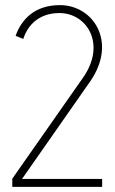

<svg xmlns="http://www.w3.org/2000/svg" viewBox="-20 -730 448 750"><path d="M379 0V-31H66L333 -413C439 -567 344 -710 214 -710C116 -710 64 -655 41 -590L71 -578C87 -629 130 -679 212 -679C320 -679 395 -558 306 -429L28 -32V0Z"/></svg>

Font: Advent Pro
Style: ExtraLight
Weight: 250
Designer: Andreas Kalpakidis
Foundry: Andreas Kalpakidis
Version: Version 2.002 2007